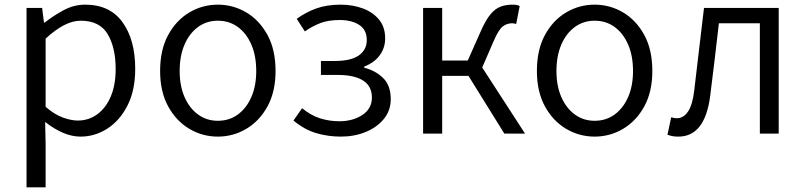

<svg xmlns="http://www.w3.org/2000/svg" viewBox="-20 -574 3461 825"><path d="M94 231V-540H161L169 -477H172Q210 -507 254 -530.5Q298 -554 346 -554Q452 -554 506.5 -478.5Q561 -403 561 -278Q561 -186 528 -121Q495 -56 441.5 -21.5Q388 13 326 13Q289 13 250.5 -3.5Q212 -20 174 -50L176 45V231ZM314 -56Q361 -56 398 -83Q435 -110 456 -159.5Q477 -209 477 -277Q477 -370 442.5 -427.5Q408 -485 327 -485Q292 -485 254.5 -465.5Q217 -446 176 -408V-115Q214 -82 250 -69Q286 -56 314 -56Z M916 13Q850 13 793.5 -20.5Q737 -54 702.5 -117Q668 -180 668 -269Q668 -360 702.5 -423.5Q737 -487 793.5 -520.5Q850 -554 916 -554Q982 -554 1038.5 -520.5Q1095 -487 1129.5 -423.5Q1164 -360 1164 -269Q1164 -180 1129.5 -117Q1095 -54 1038.5 -20.5Q982 13 916 13ZM916 -55Q965 -55 1002 -82Q1039 -109 1060 -157Q1081 -205 1081 -269Q1081 -334 1060 -382.5Q1039 -431 1002 -458Q965 -485 916 -485Q868 -485 831 -458Q794 -431 773 -382.5Q752 -334 752 -269Q752 -205 773 -157Q794 -109 831 -82Q868 -55 916 -55Z M1445 13Q1389 13 1338.5 -2Q1288 -17 1241 -56L1278 -109Q1316 -78 1355.5 -65.5Q1395 -53 1438 -53Q1496 -53 1537 -80Q1578 -107 1578 -155Q1578 -204 1540 -228Q1502 -252 1432 -252H1359V-312H1419Q1488 -312 1522 -336Q1556 -360 1556 -402Q1556 -446 1523.5 -467Q1491 -488 1440 -488Q1391 -488 1357 -475Q1323 -462 1290 -439L1255 -493Q1293 -521 1338.5 -537.5Q1384 -554 1444 -554Q1495 -554 1538.5 -538Q1582 -522 1608.5 -490Q1635 -458 1635 -409Q1635 -369 1612 -337Q1589 -305 1545 -288V-283Q1593 -271 1626 -239Q1659 -207 1659 -148Q1659 -99 1629.5 -63Q1600 -27 1551.5 -7Q1503 13 1445 13Z M1798 0V-540H1880V-314H1990L2045 -438Q2067 -488 2087.5 -512.5Q2108 -537 2131 -545.5Q2154 -554 2182 -554Q2203 -554 2213 -548L2198 -471Q2189 -474 2180 -474Q2159 -474 2141 -461Q2123 -448 2101 -397L2052 -284L2236 0H2147L1993 -248H1880V0Z M2535 13Q2469 13 2412.5 -20.5Q2356 -54 2321.5 -117Q2287 -180 2287 -269Q2287 -360 2321.5 -423.5Q2356 -487 2412.5 -520.5Q2469 -554 2535 -554Q2601 -554 2657.5 -520.5Q2714 -487 2748.5 -423.5Q2783 -360 2783 -269Q2783 -180 2748.5 -117Q2714 -54 2657.5 -20.5Q2601 13 2535 13ZM2535 -55Q2584 -55 2621 -82Q2658 -109 2679 -157Q2700 -205 2700 -269Q2700 -334 2679 -382.5Q2658 -431 2621 -458Q2584 -485 2535 -485Q2487 -485 2450 -458Q2413 -431 2392 -382.5Q2371 -334 2371 -269Q2371 -205 2392 -157Q2413 -109 2450 -82Q2487 -55 2535 -55Z M2895 13Q2880 13 2869.5 11Q2859 9 2848 5L2864 -70Q2869 -69 2875 -67.5Q2881 -66 2888 -66Q2917 -66 2936.5 -95Q2956 -124 2963 -185Q2974 -274 2984 -363Q2994 -452 3005 -540H3326V0H3245V-474H3069Q3060 -397 3051 -320Q3042 -243 3032 -165Q3010 13 2895 13Z"/></svg>

Font: Source Han Sans SC Normal
Style: Regular
Weight: 350
Designer: Ryoko NISHIZUKA 西塚涼子 (kana, bopomofo & ideographs); Paul D. Hunt (Latin, Greek & Cyrillic); Sandoll Communications 산돌커뮤니
Foundry: Adobe
Version: Version 2.004;hotconv 1.0.118;makeotfexe 2.5.65603